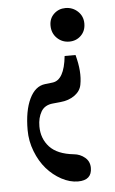

<svg xmlns="http://www.w3.org/2000/svg" viewBox="-51 -522 451 755"><g transform="rotate(-5 174.5 -144.0)"><path d="M240.2 -353.5Q211.9 -353.5 191.9 -373Q171.9 -392.6 171.9 -422.9Q171.9 -450.7 190.7 -468.5Q209.5 -486.3 236.3 -486.3Q264.6 -486.3 284.9 -467.3Q305.2 -448.2 305.2 -419.4Q305.2 -390.1 286.4 -371.8Q267.6 -353.5 240.2 -353.5ZM226.6 197.3Q194.3 197.3 161.6 179.7Q128.9 162.1 103.5 133.1Q78.1 104 62.3 63.2Q46.4 22.5 46.4 -21Q46.4 -97.2 68.8 -144Q91.3 -190.9 130.4 -195.3L159.7 -198.7Q207 -203.6 216.8 -298.8H259.8Q278.3 -231 268.6 -181.2Q264.2 -156.2 241 -139.4Q217.8 -122.6 184.1 -119.6L154.8 -116.7Q122.1 -113.8 107.9 -89.6Q93.8 -65.4 93.8 -31.7Q93.8 16.6 124 49.6Q154.3 82.5 219.2 89.4Q244.1 91.8 262.7 107.4Q281.2 123 281.2 148.4Q281.2 197.3 226.6 197.3Z"/></g></svg>

Font: Elstob 6pt Medium
Style: Regular
Weight: 500
Designer: Peter S. Baker
Version: Version 1.015